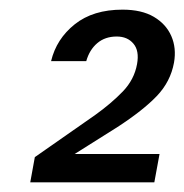

<svg xmlns="http://www.w3.org/2000/svg" viewBox="-20 -730 382 398"><path d="M85.9 -603.3Q96.9 -649.3 135 -679.7Q173 -710 234 -710Q273.6 -710 298.9 -695.1Q324.2 -680.2 335.1 -655.3Q346 -630.4 340.7 -600.2Q333.5 -560.7 305 -530.9Q276.5 -501.1 223.7 -466.8L98.1 -387.7L113.3 -410.8H310.7L299.9 -352H42.7L52.2 -404.3L177.2 -491.6Q210.7 -515.6 234.5 -540.3Q258.3 -565 264.1 -597.2Q269.1 -624.8 256.6 -639.5Q244.2 -654.3 222 -654.3Q197.8 -654.3 181.7 -640.6Q165.5 -626.9 158.8 -603.3Z"/></svg>

Font: Poppins Variable
Style: Italic
Weight: 100
Italic angle: -10°
Designer: Jonny Pinhorn
Foundry: Indian Type Foundry
Version: Version 6.000